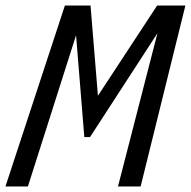

<svg xmlns="http://www.w3.org/2000/svg" viewBox="-24 -675 691 695"><path d="M647.1 -655 485 0H403.1L571.7 -655ZM285.6 -655 77 0H-4.3L210.9 -655ZM611 -655 301.9 -178.8H281.2L242.6 -655H303.7L333.9 -286.3H302.9L544.8 -655Z"/></svg>

Font: Intel One Mono Light
Style: Italic
Weight: 300
Italic angle: -16°
Monospace: yes
Designer: Fred Shallcrass
Foundry: Frere-Jones Type LLC
Version: Version 1.004